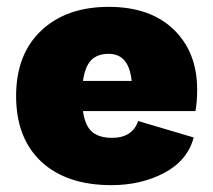

<svg xmlns="http://www.w3.org/2000/svg" viewBox="-20 -530 620 560"><path d="M555 -269Q555 -231 550 -206H222Q228 -163 248.5 -145.5Q269 -128 307 -128Q366 -128 383 -177L545 -129Q527 -62 459.5 -26Q392 10 305 10Q174 10 100.5 -58.5Q27 -127 27 -250Q27 -372 100.5 -441Q174 -510 297 -510Q418 -510 486.5 -444Q555 -378 555 -269ZM297 -373Q264 -373 246 -354.5Q228 -336 222 -294H364Q356 -373 297 -373Z"/></svg>

Font: Elaine Sans ExtraBold
Style: Regular
Weight: 800
Designer: Wei Huang
Foundry: Wei Huang
Version: Version 2.001;December 24, 2019;FontCreator 12.0.0.2547 64-b